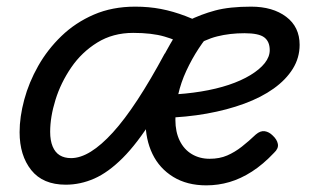

<svg xmlns="http://www.w3.org/2000/svg" viewBox="-20 -539 933 578"><path d="M39 -141Q39 -187 53 -239Q67 -291 95 -340.5Q123 -390 165 -430.5Q207 -471 262.5 -495Q318 -519 387 -519Q428 -519 464.5 -512Q501 -505 539 -490.5Q577 -476 623 -451Q574 -397 541 -326Q508 -255 508 -178Q508 -142 521 -115.5Q534 -89 557.5 -75Q581 -61 611 -61Q641 -61 664 -71Q687 -81 708 -97.5Q729 -114 750 -134Q764 -146 777 -144Q790 -142 801 -131Q814 -119 816.5 -105.5Q819 -92 805 -79Q772 -44 738.5 -22.5Q705 -1 671 9Q637 19 601 19Q543 19 501.5 -6.5Q460 -32 439 -75.5Q418 -119 418 -175Q418 -227 435.5 -281Q453 -335 479 -382.5Q505 -430 529 -465L541 -401Q513 -418 475 -429Q437 -440 381 -440Q320 -440 273 -411Q226 -382 194.5 -336Q163 -290 147 -238.5Q131 -187 131 -142Q131 -116 138.5 -98Q146 -80 160 -71.5Q174 -63 194 -63Q222 -63 253.5 -82.5Q285 -102 320 -140.5Q355 -179 394 -238.5Q433 -298 476 -378L541 -366Q486 -255 439.5 -181Q393 -107 349.5 -63.5Q306 -20 264 -1.5Q222 17 178 17Q109 17 74 -27Q39 -71 39 -141ZM882 -404Q882 -365 861.5 -332Q841 -299 804 -272.5Q767 -246 715.5 -227Q664 -208 602.5 -197Q541 -186 470 -184L489 -254Q539 -256 585 -263.5Q631 -271 668.5 -283.5Q706 -296 734 -313Q762 -330 777 -349Q792 -368 792 -388Q792 -414 775.5 -426.5Q759 -439 716 -439Q672 -439 634 -429.5Q596 -420 558 -395L545 -476Q585 -496 628 -507.5Q671 -519 736 -519Q801 -519 841.5 -488.5Q882 -458 882 -404Z"/></svg>

Font: Playwrite HR
Style: Regular
Weight: 400
Designer: Veronika Burian, José Scaglione
Foundry: TypeTogether
Version: Version 1.002